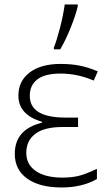

<svg xmlns="http://www.w3.org/2000/svg" viewBox="-20 -826 493 856"><path d="M328.1 -301.8V-259.8H259.8Q177.2 -259.8 137.2 -229.2Q97.2 -198.7 97.2 -144Q97.2 -92.8 139.6 -63.5Q182.1 -34.2 258.8 -34.2Q295.9 -34.2 327.1 -41Q358.4 -47.9 412.1 -73.2V-27.8Q346.2 9.8 254.9 9.8Q156.2 9.8 101.1 -29.8Q45.9 -69.3 45.9 -140.1Q45.9 -249.5 167 -278.8V-283.2Q62 -314 62 -399.9Q62 -464.8 112.3 -502.9Q162.6 -541 250 -541Q296.9 -541 335.2 -533.4Q373.5 -525.9 416 -507.8L397.9 -466.8Q325.7 -498 250 -498Q180.7 -498 146.7 -472.2Q112.8 -446.3 112.8 -398.9Q112.8 -301.8 272 -301.8ZM220.2 -613.8Q234.4 -650.4 248 -703.6Q261.7 -756.8 268.6 -806.2H326.7V-797.9Q317.9 -760.3 295.9 -704.6Q273.9 -648.9 248.5 -606H220.2Z"/></svg>

Font: Zoram GWebM Light
Style: Regular
Weight: 300
Foundry: Ascender Corporation
Version: Version 1.000